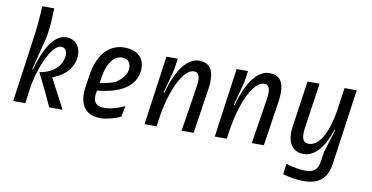

<svg xmlns="http://www.w3.org/2000/svg" viewBox="-81 -909 2580 1333"><g transform="rotate(10 1209.0 -243.0)"><path d="M188 -485 192 -514C200 -571 203 -632 204 -683H119C117 -616 112 -552 99 -458L35 0H120L133 -94C152 -238 227 -429 299 -429C323 -429 339 -411 339 -381C339 -319 295 -248 179 -229C218 -153 250 -86 289 0H383L273 -209C374 -246 422 -315 423 -392C424 -457 381 -500 324 -500C228 -500 168 -372 132 -239L130 -238L127 -240Z M873 -375C874 -452 823 -500 731 -500C629 -500 548 -423 525 -268L512 -179C510 -163 509 -149 509 -135C509 -43 557 12 652 12C692 12 748 -2 793 -23L808 -101C763 -78 709 -63 670 -63C617 -63 590 -81 590 -130C590 -139 591 -148 593 -159L595 -173C794 -190 872 -277 873 -375ZM611 -272C627 -378 678 -429 728 -429C764 -429 789 -407 789 -367C789 -326 766 -291 712 -254C684 -243 648 -234 604 -227Z M1046 0 1050 -30C1082 -270 1165 -421 1235 -421C1260 -421 1276 -407 1276 -364C1276 -351 1275 -336 1272 -318L1222 0H1307L1355 -316C1359 -340 1360 -360 1360 -379C1360 -466 1323 -500 1258 -500C1179 -500 1106 -412 1059 -240L1056 -238L1053 -240L1098 -409L1109 -488H1029L961 0Z M1541 0 1545 -30C1577 -270 1660 -421 1730 -421C1755 -421 1771 -407 1771 -364C1771 -351 1770 -336 1767 -318L1717 0H1802L1850 -316C1854 -340 1855 -360 1855 -379C1855 -466 1818 -500 1753 -500C1674 -500 1601 -412 1554 -240L1551 -238L1548 -240L1593 -409L1604 -488H1524L1456 0Z M2272 -190 2222 -28 2211 43C2203 97 2178 124 2115 124C2076 124 2023 114 1979 100L1969 175C2013 188 2071 197 2112 197C2227 197 2281 150 2297 36L2371 -488H2285L2263 -335C2241 -185 2187 -64 2107 -64C2076 -64 2059 -80 2059 -128C2059 -141 2060 -157 2063 -175L2109 -488H2024L1977 -165C1975 -148 1973 -133 1973 -119C1973 -33 2016 12 2083 12C2155 12 2219 -48 2267 -191L2270 -192Z"/></g></svg>

Font: Ropa Sans
Style: Italic
Weight: 400
Designer: Botio Nikoltchev
Foundry: Botjo Nikoltchev
Version: Version 1.002